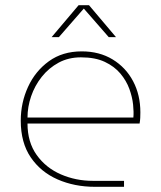

<svg xmlns="http://www.w3.org/2000/svg" viewBox="-20 -720 621 740"><path d="M346 0Q267 0 202 -28.5Q137 -57 98.5 -113.5Q60 -170 60 -255Q60 -324 88 -385Q116 -446 168.5 -484Q221 -522 295 -522Q363 -522 414 -491Q465 -460 493 -407Q521 -354 521 -287Q521 -276 520.5 -265.5Q520 -255 518 -244H86Q86 -172 121.5 -122.5Q157 -73 214.5 -48Q272 -23 338 -23H458V0ZM86 -267H494Q496 -287 493 -316.5Q490 -346 478.5 -377.5Q467 -409 444 -436.5Q421 -464 384 -481.5Q347 -499 292 -499Q244 -499 206 -478.5Q168 -458 141 -424Q114 -390 100 -349Q86 -308 86 -267ZM179 -577 283 -700H323L427 -577H399L303 -687L207 -577Z"/></svg>

Font: MuseoModerno Thin
Style: Regular
Weight: 100
Designer: Pablo Cosgaya, Héctor Gatti, Marcela Romero, and the Authors of The MuseoModerno Project.
Foundry: Omnibus-Type Team
Version: Version 1.003